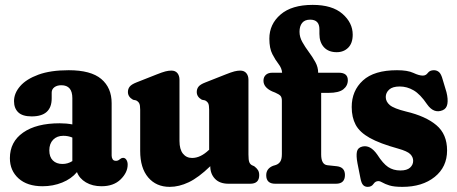

<svg xmlns="http://www.w3.org/2000/svg" viewBox="-20 -734 1826 767"><path d="M19.5 -102Q19.5 -167.5 72.5 -204.5Q125.5 -241.5 218.5 -241.5Q245.5 -241.5 269 -237V-342Q269 -393.5 225 -393.5Q208 -393.5 197.2 -385.5Q186.5 -377.5 186.5 -364V-341Q186.5 -269 106.5 -269Q70 -269 53 -285.2Q36 -301.5 36 -330Q36 -361.5 60.5 -389.8Q85 -418 133.5 -435.8Q182 -453.5 254.5 -453.5Q343 -453.5 384.5 -418.5Q426 -383.5 426 -322V-112.5Q426 -104.5 429.8 -98Q433.5 -91.5 443.5 -91.5Q452 -91.5 459.5 -98.5Q466 -103.5 471.5 -103.5Q480 -103.5 485 -95.5Q490 -87.5 490 -76.5Q490 -45 462 -17.5Q434 10 385.5 10Q349.5 10 323.2 -5.5Q297 -21 287.5 -46.5Q265 -19.5 228.5 -4.8Q192 10 150 10Q89 10 54.2 -21.2Q19.5 -52.5 19.5 -102ZM177 -133.5Q177 -107 191.2 -93Q205.5 -79 229.5 -79Q251 -79 269 -90.5V-184.5Q252.5 -191.5 233 -191.5Q207.5 -191.5 192.2 -175.8Q177 -160 177 -133.5Z M540 -131V-296Q540 -314 536.2 -321.2Q532.5 -328.5 523.5 -333L511.5 -335.5Q491 -347 491 -366.5Q491 -379 498.2 -388Q505.5 -397 524.5 -404.5L605.5 -436.5Q628 -445.5 640.8 -448.8Q653.5 -452 664.5 -452Q680.5 -452 688.8 -441.8Q697 -431.5 697 -415.5V-171Q697 -137.5 710.8 -120.2Q724.5 -103 747.5 -103Q781 -103 814.5 -135L815.5 -135.5V-296Q815.5 -314 811.8 -321.2Q808 -328.5 799 -333L786.5 -335.5Q766 -347 766 -366.5Q766 -379 773.2 -388Q780.5 -397 800 -404.5L881 -436.5Q903.5 -445.5 916.2 -448.8Q929 -452 939.5 -452Q955.5 -452 964 -441.8Q972.5 -431.5 972.5 -415.5V-117Q972.5 -95 975.8 -86.5Q979 -78 986.5 -74L995.5 -70Q1005.5 -62.5 1010.5 -54.5Q1015.5 -46.5 1015.5 -34Q1015.5 0 979.5 0H893Q857.5 0 838.8 -19.8Q820 -39.5 820 -70Q773 -24.5 734 -6Q695 12.5 658 12.5Q604 12.5 572 -25.2Q540 -63 540 -131Z M1263 -117Q1263 -77 1287.5 -74L1325 -70Q1358 -66.5 1358 -35Q1358 0 1322 0H1079.5Q1043.5 0 1043.5 -34Q1043.5 -60.5 1070.5 -71.5L1082 -75Q1093.5 -79 1099.8 -88.8Q1106 -98.5 1106 -118.5V-332Q1106 -344.5 1100.8 -350.8Q1095.5 -357 1079.5 -364L1067 -369Q1032.5 -385 1032.5 -411.5Q1032.5 -426 1041.8 -434.8Q1051 -443.5 1068 -443.5H1107Q1105.5 -462 1092.8 -478.2Q1080 -494.5 1068 -517.8Q1056 -541 1056 -579.5Q1056 -637.5 1100.8 -676Q1145.5 -714.5 1229 -714.5Q1307 -714.5 1348 -678.8Q1389 -643 1389 -595.5Q1389 -561.5 1371 -543.5Q1353 -525.5 1325 -525.5Q1292.5 -525.5 1274.2 -545.2Q1256 -565 1256 -598.5V-617Q1256 -655.5 1219 -655.5Q1197.5 -655.5 1187 -642.5Q1176.5 -629.5 1176.5 -607Q1176.5 -586 1187.8 -566Q1199 -546 1213.8 -526.2Q1228.5 -506.5 1239.8 -486Q1251 -465.5 1251 -443.5H1333.5Q1369.5 -443.5 1369.5 -413.5Q1369.5 -391.5 1351.5 -377.2Q1333.5 -363 1292.5 -363H1263Z M1579.5 -53Q1605.5 -53 1618 -64.2Q1630.5 -75.5 1630.5 -91.5Q1630.5 -106.5 1619 -118.2Q1607.5 -130 1570 -140.5Q1497.5 -160.5 1457.2 -183Q1417 -205.5 1401 -235.2Q1385 -265 1385 -306.5Q1385 -371.5 1429.8 -412.5Q1474.5 -453.5 1566 -453.5Q1608.5 -453.5 1631.2 -442.8Q1654 -432 1669 -432Q1681.5 -432 1689.2 -442.8Q1697 -453.5 1713.5 -453.5Q1725 -453.5 1733.8 -446Q1742.5 -438.5 1748.5 -416L1763.5 -366Q1770.5 -338 1767.2 -319Q1764 -300 1748 -293.5Q1713 -279 1686 -317.5Q1659 -357.5 1632.5 -373Q1606 -388.5 1577 -388.5Q1548 -388.5 1534.5 -376Q1521 -363.5 1521 -346.5Q1521 -328 1537.2 -314.2Q1553.5 -300.5 1602 -288.5Q1680.5 -270 1723.2 -234Q1766 -198 1766 -133Q1766 -67 1716.5 -27.2Q1667 12.5 1587.5 12.5Q1554 12.5 1535.8 6.8Q1517.5 1 1508 -4.8Q1498.5 -10.5 1491.5 -10.5Q1479.5 -10.5 1471.8 1Q1464 12.5 1449 12.5Q1437.5 12.5 1430.5 5Q1423.5 -2.5 1420 -21.5L1408 -82Q1402.5 -111.5 1405.8 -127.8Q1409 -144 1427 -148.5Q1459 -156.5 1487 -116.5Q1510 -80.5 1530.5 -66.8Q1551 -53 1579.5 -53Z"/></svg>

Font: Fraunces 144pt SuperSoft
Style: Bold
Weight: 700
Version: Version 1.000;[b76b70a41]